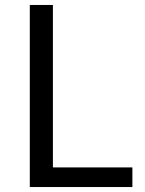

<svg xmlns="http://www.w3.org/2000/svg" viewBox="-20 -753 582 773"><path d="M100 0H513V-79H193V-733H100Z"/></svg>

Font: Squished Noto Sans CJK JP Regular
Style: Regular
Weight: 400
Designer: Ryoko NISHIZUKA (kana & ideographs); Paul D. Hunt (Latin, Greek & Cyrillic); Wenlong ZHANG (bopomofo); Sandoll Communica
Foundry: Adobe Systems Incorporated
Version: Version 1.004;PS 1.004;hotconv 1.0.82;makeotf.lib2.5.63406